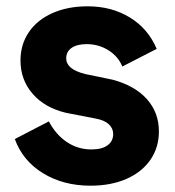

<svg xmlns="http://www.w3.org/2000/svg" viewBox="-20 -578 555 609"><path d="M27 -137 135 -193Q157 -151 192 -127.5Q227 -104 270 -104Q303 -104 321 -117Q339 -130 339 -153Q339 -171 325 -184Q311 -197 283 -202L190 -220Q122 -236 83.5 -280.5Q45 -325 45 -386Q45 -437 71.5 -476Q98 -515 146.5 -536.5Q195 -558 258 -558Q334 -558 392 -522.5Q450 -487 477 -423L368 -367Q355 -399 324 -418.5Q293 -438 255 -438Q224 -438 207 -426Q190 -414 190 -393Q190 -376 204.5 -363.5Q219 -351 251 -343L338 -325Q408 -306 446 -263.5Q484 -221 484 -161Q484 -110 457 -71Q430 -32 381 -10.5Q332 11 267 11Q181 11 116.5 -28.5Q52 -68 27 -137Z"/></svg>

Font: Evergrow Sans 
Style: ExtraBold
Weight: 800
Foundry: 10Web
Version: Version 1.000